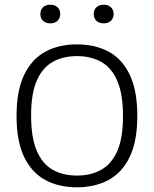

<svg xmlns="http://www.w3.org/2000/svg" viewBox="-20 -791 656 818"><path d="M308 7Q230.5 7 172.8 -24.2Q115 -55.5 82.8 -122.5Q50.5 -189.5 50.5 -297Q50.5 -405 83 -472.2Q115.5 -539.5 173.2 -570.8Q231 -602 308 -602Q385 -602 443 -570.8Q501 -539.5 533 -472Q565 -404.5 565 -297Q565 -190 532.8 -122.8Q500.5 -55.5 442.5 -24.2Q384.5 7 308 7ZM308 -43Q367 -43 411 -67.5Q455 -92 479.5 -147.2Q504 -202.5 504 -295.5Q504 -390.5 479.5 -446.8Q455 -503 410.8 -527.5Q366.5 -552 308 -552Q249 -552 205 -527.5Q161 -503 136.8 -447.8Q112.5 -392.5 112.5 -299.5Q112.5 -204.5 136.8 -148.2Q161 -92 205 -67.5Q249 -43 308 -43ZM421.5 -691.5Q402.5 -691.5 391 -702.2Q379.5 -713 379.5 -731Q379.5 -749.5 391 -760.2Q402.5 -771 421.5 -771Q441 -771 452.5 -760.2Q464 -749.5 464 -731Q464 -713 452.5 -702.2Q441 -691.5 421.5 -691.5ZM194.5 -691.5Q175 -691.5 163.5 -702.2Q152 -713 152 -731Q152 -749.5 163.5 -760.2Q175 -771 194.5 -771Q213.5 -771 225 -760.2Q236.5 -749.5 236.5 -731Q236.5 -713 225 -702.2Q213.5 -691.5 194.5 -691.5Z"/></svg>

Font: Encode Sans SC Light
Style: Regular
Weight: 300
Version: Version 3.002